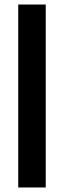

<svg xmlns="http://www.w3.org/2000/svg" viewBox="-20 -828 282 848"><path d="M60.5 0V-808H182V0Z"/></svg>

Font: Encode Sans Semi Condensed SemiBold
Style: Regular
Weight: 600
Width: 4
Designer: Multiple Designers
Foundry: Impallari Type
Version: Version 3.000; ttfautohint (v1.8.3) -l 8 -r 50 -G 200 -x 14 